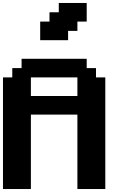

<svg xmlns="http://www.w3.org/2000/svg" viewBox="-20 -1270 852 1290"><path d="M500 0H687.5V-750H625V-812.5H562.5V-875H125V-812.5H62.5V-750H0V0H187.5V-500H500ZM500 -625H187.5V-750H500ZM250 -1000H437.5V-1062.5H500V-1125H562.5V-1250H375V-1187.5H312.5V-1125H250Z"/></svg>

Font: Faithful 32x
Style: Semibold
Weight: 400
Foundry: Faithful Resource Pack
Version: Version 1.0; January 27, 2023